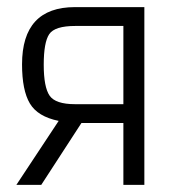

<svg xmlns="http://www.w3.org/2000/svg" viewBox="-20 -520 491 540"><path d="M26 0 145 -180Q86 -192 64 -229Q42 -266 42 -339Q42 -500 191 -500H386V0H327V-174H209L96 0ZM327 -227V-447H192Q134 -447 118.5 -424Q103 -401 103 -338Q103 -275 119.5 -251Q136 -227 191 -227Z"/></svg>

Font: Titillium Web[RUS by Daymarius]
Style: Regular
Weight: 300
Designer: Cyrillization by Daymarius
Foundry: Cyrillization by Daymarius
Version: Version 1.002 September 12, 2018